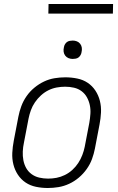

<svg xmlns="http://www.w3.org/2000/svg" viewBox="-20 -929 590 961"><path d="M219 12Q189 12 160 6Q131 0 108 -15.5Q85 -31 69.5 -54.5Q54 -78 47 -106Q40 -134 41.5 -164Q43 -194 49 -225L72 -345Q77 -371 86.5 -397Q96 -423 112.5 -447Q129 -471 152 -490Q175 -509 200.5 -521Q226 -533 253 -537.5Q280 -542 307 -542Q337 -542 366.5 -536Q396 -530 419 -514.5Q442 -499 457.5 -475.5Q473 -452 480 -424Q487 -396 485.5 -366Q484 -336 478 -305L455 -185Q450 -159 440.5 -133Q431 -107 414 -83Q397 -59 374.5 -40Q352 -21 326 -9Q300 3 273 7.5Q246 12 219 12ZM221 -35Q242 -35 263 -39Q284 -43 304.5 -53Q325 -63 342 -78.5Q359 -94 371.5 -113Q384 -132 392 -153Q400 -174 404 -194L427 -314Q431 -337 432.5 -359.5Q434 -382 429.5 -403Q425 -424 415 -442Q405 -460 388.5 -472.5Q372 -485 350.5 -490Q329 -495 306 -495Q285 -495 263.5 -491Q242 -487 222 -477Q202 -467 185 -451.5Q168 -436 155 -417Q142 -398 134.5 -377Q127 -356 123 -336L100 -216Q95 -193 94 -170.5Q93 -148 97 -127Q101 -106 111 -88Q121 -70 138 -57.5Q155 -45 176.5 -40Q198 -35 221 -35ZM344 -634Q333 -634 323 -638Q313 -642 306.5 -650.5Q300 -659 298.5 -670Q297 -681 300 -693Q301 -700 305 -707Q309 -714 315 -718.5Q321 -723 329 -724.5Q337 -726 344 -726Q355 -726 365 -722Q375 -718 381.5 -709.5Q388 -701 389.5 -690Q391 -679 388 -667Q387 -660 383 -653Q379 -646 373 -641.5Q367 -637 359 -635.5Q351 -634 344 -634ZM545 -861H222L223 -909H546Z"/></svg>

Font: Lode Dark
Style: Italic
Weight: 400
Italic angle: -11°
Monospace: yes
Designer: Belleve Invis
Foundry: Belleve Invis
Version: Version 29.2.0; ttfautohint (v1.8.3)